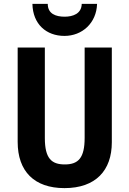

<svg xmlns="http://www.w3.org/2000/svg" viewBox="-20 -1052 667 989"><path d="M480 -1032H401C400 -981 355 -966 313 -966C267 -966 226 -981 226 -1032H147C149 -927 219 -867 312 -867C403 -867 477 -933 480 -1032ZM556 -319V-807H416V-342C416 -239 384 -205 314 -205C246 -205 211 -235 211 -341V-807H71V-321C71 -170 156 -83 312 -83C473 -83 556 -174 556 -319Z"/></svg>

Font: Noto Sans Kannada UI Condensed
Style: Bold
Weight: 700
Width: 3
Designer: Jelle Bosma - Monotype Design Team
Foundry: Monotype Imaging Inc.
Version: Version 2.005